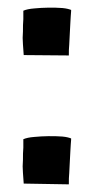

<svg xmlns="http://www.w3.org/2000/svg" viewBox="-20 -481 245 502"><path d="M160 1C160 -12 160 -18 161 -28C162 -41 162 -54 163 -67C164 -80 164 -92 165 -103C166 -113 166 -118 166 -119C161 -121 154 -123 143 -124C132 -125 120 -125 107 -125C94 -125 82 -124 70 -123C57 -122 48 -120 41 -117V-95C40 -85 40 -74 40 -63C39 -52 39 -40 40 -29L42 -1ZM160 -336C160 -348 160 -354 161 -364C162 -377 162 -390 163 -403C164 -416 164 -428 165 -439C166 -449 166 -454 166 -455C161 -457 154 -459 143 -460C132 -461 120 -461 107 -461C94 -461 82 -460 70 -459C57 -458 48 -456 41 -453V-431C40 -421 40 -410 40 -399C39 -388 39 -376 40 -365L42 -337Z"/></svg>

Font: Londrina Solid CC
Style: CC
Weight: 400
Designer: Marcelo Magalhaes
Foundry: Tipos Pereira
Version: Version 1.003;FEAKit 1.0